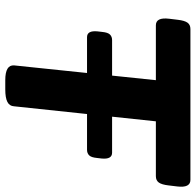

<svg xmlns="http://www.w3.org/2000/svg" viewBox="-27 -713 742 728"><g transform="rotate(90 344.0 -349.0)"><path d="M284 2Q225 2 228 -32L284 -569H76Q45 -569 51 -619L55 -652Q58 -678 66 -689Q74 -700 90 -700H662Q693 -700 687 -650L683 -617Q680 -591 672 -580Q664 -569 648 -569H440L383 -31Q382 -14 366.5 -6Q351 2 319 2ZM121 -308Q95 -308 99 -348L101 -365Q103 -387 111 -395Q119 -403 132 -403H559Q585 -403 581 -363L579 -346Q577 -324 569 -316Q561 -308 548 -308Z"/></g></svg>

Font: Asap Expanded Expanded Regular
Style: Bold Italic
Weight: 700
Width: 7
Italic angle: -6°
Designer: Pablo Cosgaya
Foundry: Omnibus-Type
Version: Version 3.001; ttfautohint (v1.8.4.7-5d5b)